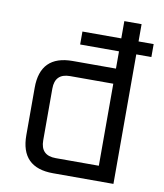

<svg xmlns="http://www.w3.org/2000/svg" viewBox="-83 -808 748 876"><g transform="rotate(10 291.0 -370.0)"><path d="M72 -150V-370Q72 -520 222 -520H422V-600H242V-660H422V-740H502V-660H572V-600H502V0H222Q72 0 72 -150ZM152 -140Q152 -70 222 -70H422V-450H222Q152 -450 152 -380Z"/></g></svg>

Font: Oxanium
Style: Regular
Weight: 400
Designer: Severin Meyer
Version: Version 1.001